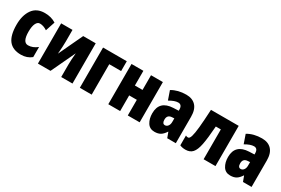

<svg xmlns="http://www.w3.org/2000/svg" viewBox="62 -1419 3345 2285"><g transform="rotate(30 1734.5 -276.5)"><path d="M32 -274Q32 -403 88 -483Q144 -563 257 -563Q345 -563 411 -521L368 -391Q317 -425 268 -425Q235 -425 216 -385.5Q197 -346 197 -274Q197 -129 272 -129Q336 -129 397 -178V-39Q338 10 254 10Q141 10 86.5 -59Q32 -128 32 -274Z M640 -392Q640 -329 631 -221L787 -553H959V0H804V-173Q804 -232 813 -331L657 0H484V-553H640Z M1386 -418H1223V0H1060V-553H1386Z M1614 -351H1719V-553H1882V0H1719V-215H1614V0H1451V-553H1614Z M2379 -363V0H2261L2234 -73H2231Q2203 -29 2171 -9.5Q2139 10 2089 10Q2023 10 1990.5 -42Q1958 -94 1958 -169Q1958 -341 2144 -349L2216 -352V-366Q2216 -434 2163 -434Q2115 -434 2044 -392L2002 -513Q2086 -563 2200 -563Q2285 -563 2332 -512.5Q2379 -462 2379 -363ZM2186 -245Q2121 -242 2121 -176Q2121 -120 2159 -120Q2183 -120 2199.5 -141.5Q2216 -163 2216 -198V-247Z M2761 0V-410H2692Q2680 -241 2662.5 -153.5Q2645 -66 2611 -28Q2577 10 2515 10Q2471 10 2438 -5V-140Q2450 -131 2470 -131Q2491 -131 2504 -173.5Q2517 -216 2526 -306Q2535 -396 2543 -553H2924V0Z M3420 -363V0H3302L3275 -73H3272Q3244 -29 3212 -9.5Q3180 10 3130 10Q3064 10 3031.5 -42Q2999 -94 2999 -169Q2999 -341 3185 -349L3257 -352V-366Q3257 -434 3204 -434Q3156 -434 3085 -392L3043 -513Q3127 -563 3241 -563Q3326 -563 3373 -512.5Q3420 -462 3420 -363ZM3227 -245Q3162 -242 3162 -176Q3162 -120 3200 -120Q3224 -120 3240.5 -141.5Q3257 -163 3257 -198V-247Z"/></g></svg>

Font: Noto Sans UI CondBlack
Style: Regular
Weight: 900
Width: 3
Designer: Monotype Design Team
Foundry: Monotype Imaging Inc.
Version: Version 1.001